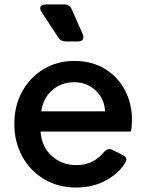

<svg xmlns="http://www.w3.org/2000/svg" viewBox="-20 -825 653 857"><path d="M320 12Q239 12 176.5 -25.5Q114 -63 79 -127.5Q44 -192 44 -272Q44 -353 79 -416.5Q114 -480 174.5 -516.5Q235 -553 311 -553Q392 -553 450 -516.5Q508 -480 538.5 -420.5Q569 -361 569 -291Q569 -278 568 -264Q567 -250 564 -238H161Q166 -169 211.5 -128.5Q257 -88 321 -88Q362 -88 392.5 -104Q423 -120 444 -146Q461 -166 482 -156L526 -134Q552 -121 541 -102Q512 -52 453.5 -20Q395 12 320 12ZM311 -458Q255 -458 214.5 -424Q174 -390 164 -328H449Q446 -385 406.5 -421.5Q367 -458 311 -458ZM274 -640Q251 -640 240 -658L165 -772Q156 -786 161.5 -795.5Q167 -805 184 -805H268Q291 -805 300 -784L349 -673Q355 -658 349.5 -649Q344 -640 328 -640Z"/></svg>

Font: Pitagon Sans Text SemiBold
Style: Regular
Weight: 600
Designer: Travis Tran
Foundry: Pitagon
Version: Version 1.001; ttfautohint (v1.8.4.7-5d5b);gftools[0.9.26]